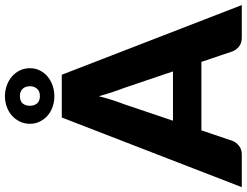

<svg xmlns="http://www.w3.org/2000/svg" viewBox="-144 -868 998 777"><g transform="rotate(-90 355.5 -479.0)"><path d="M724 0H593Q571 0 557.5 -10.2Q544 -20.5 537 -36.5L494 -163.5H217L174 -36.5Q168.5 -22.5 154.2 -11.2Q140 0 119 0H-13L269 -728.5H442ZM455.5 -278.5 388 -478Q380.5 -497 372 -522.8Q363.5 -548.5 355 -578.5Q347.5 -548 339 -522Q330.5 -496 323 -477L256 -278.5ZM316.5 -857Q316.5 -839.5 326.2 -828.2Q336 -817 356.5 -817Q374.5 -817 385 -828.2Q395.5 -839.5 395.5 -857Q395.5 -876 385 -887Q374.5 -898 356.5 -898Q336 -898 326.2 -887Q316.5 -876 316.5 -857ZM243.5 -857Q243.5 -880 252.8 -898.8Q262 -917.5 277.2 -930.8Q292.5 -944 312.5 -951.2Q332.5 -958.5 354.5 -958.5Q377.5 -958.5 398 -951.2Q418.5 -944 434.2 -930.8Q450 -917.5 459.2 -898.8Q468.5 -880 468.5 -857Q468.5 -835 459.2 -816.8Q450 -798.5 434.2 -785.5Q418.5 -772.5 398 -765.5Q377.5 -758.5 354.5 -758.5Q332.5 -758.5 312.5 -765.5Q292.5 -772.5 277.2 -785.5Q262 -798.5 252.8 -816.8Q243.5 -835 243.5 -857Z"/></g></svg>

Font: Lato
Style: Regular
Weight: 900
Designer: Lukasz Dziedzic with Adam Twardoch and Botio Nikoltchev
Foundry: tyPoland Lukasz Dziedzic
Version: Version 2.010; 2014-09-01; http://www.latofonts.com/; ttfaut